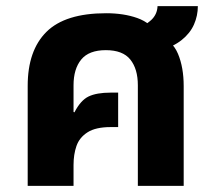

<svg xmlns="http://www.w3.org/2000/svg" viewBox="-20 -604 699 624"><path d="M70 0V-325Q70 -440 131 -500.5Q192 -561 325 -561Q382 -561 426 -545.5Q470 -530 493 -491Q540 -473 558.5 -429Q577 -385 577 -324V0H428V-327Q428 -380 403.5 -410.5Q379 -441 324 -441Q269 -441 244 -410.5Q219 -380 219 -327V-240L222 -239Q242 -278 268 -290.5Q294 -303 340 -303H364V-191H340Q291 -191 264.5 -174Q238 -157 228.5 -129.5Q219 -102 219 -68V0ZM498 -439 416 -508Q451 -520 471 -538.5Q491 -557 492 -584H623Q623 -553 610.5 -524.5Q598 -496 570.5 -474Q543 -452 498 -439Z"/></svg>

Font: Farlight84_Sys_V01
Style: Bold
Weight: 700
Designer: Monotype Design Team, Nadine Chahine and Nizar Qandah
Foundry: Monotype Imaging Inc.
Version: Version 2.004;October 31, 2024;FontCreator 14.0.0.2814 64-bi